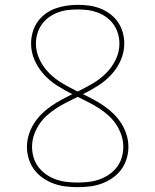

<svg xmlns="http://www.w3.org/2000/svg" viewBox="-20 -763 640 791"><path d="M300 8Q275 8 250 5Q225 2 201.5 -6.5Q178 -15 157 -29.5Q136 -44 121 -64Q106 -84 98.5 -108.5Q91 -133 91 -158Q91 -183 98.5 -207.5Q106 -232 119.5 -253.5Q133 -275 151 -293Q169 -311 190 -325.5Q211 -340 233 -352Q255 -364 278 -375Q246 -391 216 -410Q186 -429 161.5 -455.5Q137 -482 122.5 -515Q108 -548 108 -584Q108 -607 114.5 -630Q121 -653 134.5 -672.5Q148 -692 167 -706Q186 -720 208 -728Q230 -736 253.5 -739.5Q277 -743 300 -743Q323 -743 346.5 -740Q370 -737 392 -728.5Q414 -720 433 -706Q452 -692 465.5 -672.5Q479 -653 485.5 -630Q492 -607 492 -584Q492 -548 477.5 -515Q463 -482 438.5 -455.5Q414 -429 384 -410Q354 -391 322 -375Q345 -364 367 -352Q389 -340 410 -325.5Q431 -311 449 -293Q467 -275 480.5 -253.5Q494 -232 501.5 -207.5Q509 -183 509 -158Q509 -133 501.5 -108.5Q494 -84 479 -64Q464 -44 443 -29.5Q422 -15 398.5 -6.5Q375 2 350 5Q325 8 300 8ZM300 -386Q331 -401 361 -418.5Q391 -436 416 -460.5Q441 -485 456.5 -517Q472 -549 472 -583Q472 -604 466 -624.5Q460 -645 448 -662Q436 -679 419 -691.5Q402 -704 382 -711.5Q362 -719 341.5 -721.5Q321 -724 300 -724Q279 -724 258.5 -721.5Q238 -719 218 -711.5Q198 -704 181 -691.5Q164 -679 152 -662Q140 -645 134 -624.5Q128 -604 128 -583Q128 -549 143.5 -517Q159 -485 184 -460.5Q209 -436 239 -418.5Q269 -401 300 -386ZM300 -11Q322 -11 344.5 -13.5Q367 -16 388.5 -23.5Q410 -31 428.5 -43.5Q447 -56 461 -74Q475 -92 481.5 -114Q488 -136 488 -158Q488 -183 480 -206.5Q472 -230 458.5 -250.5Q445 -271 426.5 -287.5Q408 -304 387 -317.5Q366 -331 344 -342Q322 -353 300 -364Q278 -353 256 -342Q234 -331 213 -317.5Q192 -304 173.5 -287.5Q155 -271 141.5 -250.5Q128 -230 120 -206.5Q112 -183 112 -158Q112 -136 118.5 -114Q125 -92 139 -74Q153 -56 171.5 -43.5Q190 -31 211.5 -23.5Q233 -16 255.5 -13.5Q278 -11 300 -11Z"/></svg>

Font: Iosevka Curly Thin Extended
Style: Regular
Weight: 100
Width: 7
Monospace: yes
Designer: Belleve Invis
Foundry: Belleve Invis
Version: Version 11.1.0; ttfautohint (v1.8.3)